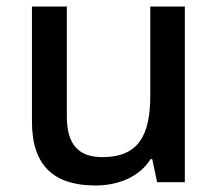

<svg xmlns="http://www.w3.org/2000/svg" viewBox="-20 -559 670 589"><path d="M547 -539H441V-266C441 -144 405 -77 294 -77C219 -77 185 -118 185 -202V-539H78V-186C78 -49 147 10 273 10C341 10 407 -15 442 -71H447L462 0H547Z"/></svg>

Font: Noto Sans Gujarati Medium
Style: Regular
Weight: 500
Designer: Jelle Bosma - Monotype Design Team, Universal Thirst
Foundry: Monotype Imaging Inc.
Version: Version 2.106